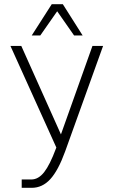

<svg xmlns="http://www.w3.org/2000/svg" viewBox="-20 -720 544 920"><path d="M248 -8 250 -13 30 -500H82L272 -76L423 -500H474L292 6Q259 97 221 138.5Q183 180 132 180H84V140H130Q164 140 191.5 105Q219 70 248 -8ZM376 -550H335L254 -666L173 -550H132L228 -700H281Z"/></svg>

Font: Fivo Sans Light
Style: Regular
Weight: 300
Designer: Alexander Slobzheninov
Foundry: Alexander Slobzheninov
Version: 1.0